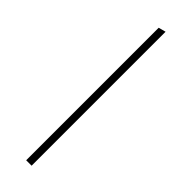

<svg xmlns="http://www.w3.org/2000/svg" viewBox="-254 -744 749 749"><g transform="rotate(45 120.0 -369.5)"><path d="M105 0Q105 -56.5 105 -108.5Q105 -160.5 105 -221V-494Q105 -558 105 -617.5Q105 -677 105 -731L135 -739Q135 -677.5 135 -617.8Q135 -558 135 -494V-221Q135 -160.5 135 -108.5Q135 -56.5 135 0Z"/></g></svg>

Font: Commissioner Thin Thin
Style: Regular
Weight: 250
Version: Version 1.000